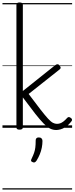

<svg xmlns="http://www.w3.org/2000/svg" viewBox="-20 -1035 604 1555"><path d="M138 15Q125 15 119 10.5Q113 6 113 -4V-996Q113 -1006 119 -1010.5Q125 -1015 138 -1015Q152 -1015 158.5 -1010.5Q165 -1006 165 -996V-298L427 -507Q437 -515 446.5 -514.5Q456 -514 463 -504Q469 -497 471 -488.5Q473 -480 462 -472L212 -274Q271 -195 308.5 -147Q346 -99 369 -74Q392 -49 408.5 -40.5Q425 -32 441 -32Q454 -32 466.5 -36Q479 -40 493 -50.5Q507 -61 523 -79Q530 -87 537 -87Q544 -87 552 -81Q561 -76 563 -68Q565 -60 559 -53Q535 -22 512 -7Q489 8 469 13Q449 18 436 18Q410 18 387 7Q364 -4 335.5 -32.5Q307 -61 266 -113Q225 -165 165 -246V-4Q165 6 158.5 10.5Q152 15 138 15ZM244 278Q233 274 231.5 267.5Q230 261 237 248Q249 223 256 203Q263 183 266 160Q269 137 269 102Q269 91 275 84.5Q281 78 294 78Q309 78 316.5 86Q324 94 324 106Q324 133 318.5 161Q313 189 302 215.5Q291 242 276 266Q269 276 262 279.5Q255 283 244 278ZM0 490H564V500H0ZM0 -20H564V0H0ZM0 -505H564V-500H0ZM0 -1010H564V-1000H0Z"/></svg>

Font: Playwrite ES Deco Guides
Style: Regular
Weight: 400
Designer: Veronika Burian, José Scaglione
Foundry: TypeTogether
Version: Version 1.003